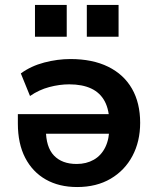

<svg xmlns="http://www.w3.org/2000/svg" viewBox="-20 -744 640 774"><path d="M291 10Q218 10 164.5 -20.5Q111 -51 81.5 -108Q52 -165 52 -246V-284H441V-205H147L165 -222Q165 -151 197.5 -117Q230 -83 289 -83Q328 -83 358 -100Q388 -117 404.5 -150.5Q421 -184 421 -234V-245Q421 -300 402.5 -335Q384 -370 348 -387Q312 -404 259 -404Q220 -404 178.5 -393Q137 -382 101 -357L64 -448Q105 -478 158.5 -492Q212 -506 264 -506Q353 -506 416 -475Q479 -444 512 -386.5Q545 -329 545 -249Q545 -174 514 -115.5Q483 -57 426 -23.5Q369 10 291 10ZM330 -596V-724H458V-596ZM121 -596V-724H249V-596Z"/></svg>

Font: Nunito Sans 9pt
Style: Bold
Weight: 700
Version: Version 3.101;gftools[0.9.27]